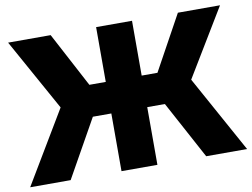

<svg xmlns="http://www.w3.org/2000/svg" viewBox="-76 -803 1197 911"><g transform="rotate(-10 522.0 -347.0)"><path d="M-1 0 207 -348 15 -694H220L360 -430H439V-694H612V-430H688L833 -694H1036L840 -370L1044 0H847L697 -278H612V0H439V-278H350L194 0Z"/></g></svg>

Font: Cantarell Extra Bold
Style: Regular
Weight: 800
Designer: Dave Crossland, Nikolaus Waxweiler, Florian Fecher, Jacques Le Bailly, Eben Sorkin, Alexei Vanyashin, Alexios Zavras, Em
Version: Version 0.303